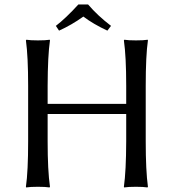

<svg xmlns="http://www.w3.org/2000/svg" viewBox="-20 -823 766 846"><path d="M536.1 -444.8Q536.1 -573.7 525.9 -645L527.8 -647.9Q545.9 -645 579.1 -645Q612.8 -645 630.9 -647.9L631.8 -645Q622.1 -578.1 622.1 -444.8V-200.2Q622.1 -71.3 631.8 0L629.9 2.9Q611.8 0 579.1 0Q545.4 0 526.9 2.9L525.9 0Q535.6 -68.4 536.1 -200.2V-320.8H189.9V-200.2Q189.9 -71.3 200.2 0L198.2 2.9Q180.2 0 147 0Q113.3 0 95.2 2.9L94.2 0Q104 -68.4 104 -200.2V-444.8Q104 -573.7 94.2 -645L96.2 -647.9Q114.3 -645 147 -645Q180.7 -645 199.2 -647.9L200.2 -645Q190.4 -578.1 189.9 -444.8V-365.2H536.1ZM368.2 -803.2Q409.7 -754.4 469.2 -709L453.1 -688Q391.1 -716.8 347.2 -750Q296.4 -713.4 240.2 -688L226.1 -709Q269.5 -742.2 325.2 -803.2Z"/></svg>

Font: Linux Biolinum O
Style: Regular
Weight: 400
Designer: Philipp H. Poll
Foundry: Philipp H. Poll
Version: Version 1.0.4